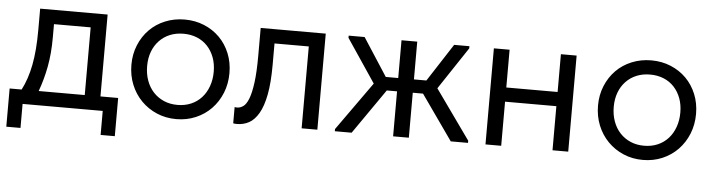

<svg xmlns="http://www.w3.org/2000/svg" viewBox="-40 -607 3259 876"><g transform="rotate(5 1589.5 -169.0)"><path d="M7 -65H62Q88 -115 101 -181.5Q114 -248 114 -343V-440H423V-65H504V110H439V0H72V110H7ZM183 -315Q183 -240 171.5 -179.5Q160 -119 140 -65H351V-375H183Z M776 8Q728 8 687 -9.5Q646 -27 615.5 -58Q585 -89 568 -131Q551 -173 551 -222Q551 -270 568 -311.5Q585 -353 615 -383.5Q645 -414 686.5 -431Q728 -448 776 -448Q824 -448 865 -431Q906 -414 936 -384Q966 -354 983 -312.5Q1000 -271 1000 -222Q1000 -173 983 -131Q966 -89 936 -58Q906 -27 865 -9.5Q824 8 776 8ZM776 -57Q810 -57 838 -69Q866 -81 886 -103Q906 -125 917 -155.5Q928 -186 928 -222Q928 -258 917 -287.5Q906 -317 886 -338.5Q866 -360 838 -371.5Q810 -383 776 -383Q742 -383 714 -371.5Q686 -360 665.5 -338.5Q645 -317 634 -287.5Q623 -258 623 -222Q623 -186 634 -155.5Q645 -125 665.5 -103Q686 -81 714 -69Q742 -57 776 -57Z M1054 6Q1046 6 1042.5 5.5Q1039 5 1037 4V-70Q1041 -69 1044 -69Q1047 -69 1049 -69Q1063 -69 1076.5 -78.5Q1090 -88 1100.5 -114.5Q1111 -141 1117.5 -189Q1124 -237 1124 -314V-440H1422V0H1350V-375H1193V-278Q1193 -195 1182.5 -140.5Q1172 -86 1153 -53.5Q1134 -21 1109 -7.5Q1084 6 1054 6Z M1502 -10 1660 -232 1527 -430V-440H1600L1712 -267H1769V-440H1841V-267H1898L2010 -440H2080V-430L1951 -236L2112 -10V0H2033L1888 -206H1841V0H1769V-206H1722L1579 0H1502Z M2499 -202H2264V0H2192V-440H2264V-267H2499V-440H2571V0H2499Z M2913 8Q2865 8 2824 -9.5Q2783 -27 2752.5 -58Q2722 -89 2705 -131Q2688 -173 2688 -222Q2688 -270 2705 -311.5Q2722 -353 2752 -383.5Q2782 -414 2823.5 -431Q2865 -448 2913 -448Q2961 -448 3002 -431Q3043 -414 3073 -384Q3103 -354 3120 -312.5Q3137 -271 3137 -222Q3137 -173 3120 -131Q3103 -89 3073 -58Q3043 -27 3002 -9.5Q2961 8 2913 8ZM2913 -57Q2947 -57 2975 -69Q3003 -81 3023 -103Q3043 -125 3054 -155.5Q3065 -186 3065 -222Q3065 -258 3054 -287.5Q3043 -317 3023 -338.5Q3003 -360 2975 -371.5Q2947 -383 2913 -383Q2879 -383 2851 -371.5Q2823 -360 2802.5 -338.5Q2782 -317 2771 -287.5Q2760 -258 2760 -222Q2760 -186 2771 -155.5Q2782 -125 2802.5 -103Q2823 -81 2851 -69Q2879 -57 2913 -57Z"/></g></svg>

Font: Tilda Sans
Style: Regular
Weight: 400
Designer: ParaType Ltd
Foundry: ParaType Ltd
Version: Version 1.009